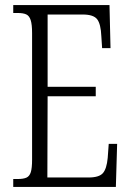

<svg xmlns="http://www.w3.org/2000/svg" viewBox="-20 -734 515 754"><path d="M32 -31H49Q72 -31 84 -36.5Q96 -42 101 -58Q106 -74 106 -107V-604Q106 -638 100.5 -655Q95 -672 83 -677.5Q71 -683 49 -683H32V-714H410L414 -545H381L378 -591Q376 -640 361.5 -658.5Q347 -677 305 -677H167V-393H356V-356H167L166 -37H328Q369 -37 384 -54Q399 -71 403 -114L407 -169H440L435 0H32Z"/></svg>

Font: Noto Serif CondLight
Style: Regular
Weight: 300
Width: 3
Designer: Monotype Design Team
Foundry: Monotype Imaging Inc.
Version: Version 1.001